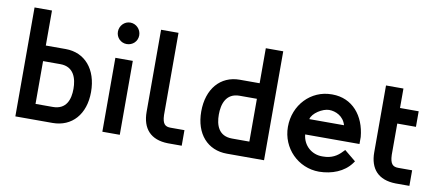

<svg xmlns="http://www.w3.org/2000/svg" viewBox="-66 -958 2768 1215"><g transform="rotate(10 1318.0 -350.0)"><path d="M312 0C436 0 518 -91 518 -235C518 -381 436 -475 313 -475H185V-700H73V0ZM405 -235C405 -169 384 -100 296 -100H185V-375H296C384 -375 405 -301 405 -235Z M756 -641C756 -679 725 -711 687 -711C649 -711 619 -679 619 -641C619 -603 649 -573 687 -573C725 -573 756 -602 756 -641ZM632 -475V0H744V-475Z M998 -172V-700H886V-173C886 -66 941 -2 1053 0H1142V-100H1053C1019 -100 1000 -113 998 -172Z M1226 -235C1226 -91 1308 0 1432 0H1671V-700H1559V-475H1431C1308 -475 1226 -381 1226 -235ZM1339 -235C1339 -301 1360 -375 1448 -375H1559V-100H1448C1360 -100 1339 -169 1339 -235Z M1908 -306C1916 -345 1980 -385 2022 -385C2063 -385 2115 -363 2131 -306ZM2166 -153 2155 -142C2125 -109 2088 -88 2035 -88H2027C1963 -88 1906 -134 1899 -206H2248V-251C2236 -386 2154 -485 2025 -485H2021C1887 -485 1783 -375 1783 -235C1783 -98 1891 11 2026 11C2109 10 2185 -20 2229 -79L2239 -93Z M2349 -600V-171C2349 -65 2404 -2 2516 0H2605V-100H2516C2482 -100 2463 -114 2461 -174V-375H2581V-475H2461V-600Z"/></g></svg>

Font: Mint Spirit
Style: Bold
Weight: 700
Designer: HARENDAL Hirwen
Foundry: Arkandis Digital Foundry.
Version: Version 1.004;FFEdit